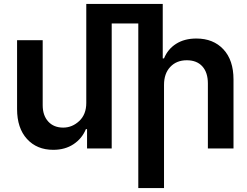

<svg xmlns="http://www.w3.org/2000/svg" viewBox="-20 -747 1245 966"><path d="M805.2 -319.8V199.2H675.8V-628.9H542V0H418V-97.2H412.1Q392.6 -49.8 349.9 -21.5Q307.1 6.8 248 6.8Q165.5 6.8 115.7 -47.9Q65.9 -102.5 65.9 -198.2V-544.9H194.8V-217.8Q194.8 -166 222.7 -135.5Q250.5 -105 297.9 -105Q343.3 -105 378.7 -138.2Q414.1 -171.4 414.1 -229V-727.1H798.8V-453.1H805.2Q824.2 -500 866.2 -526.6Q908.2 -553.2 967.8 -553.2Q1053.2 -553.2 1104 -498.8Q1154.8 -444.3 1154.8 -347.2V0H1025.9V-327.1Q1025.9 -382.3 998 -413.1Q970.2 -443.8 919.9 -443.8Q868.2 -443.8 836.7 -410.4Q805.2 -377 805.2 -319.8Z"/></svg>

Font: Telcell.Market SemBd
Style: Regular
Weight: 600
Designer: Rasmus Andersson, Sedrak Mkrtchyan
Version: Version 3.019;git-0a5106e0b